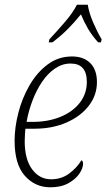

<svg xmlns="http://www.w3.org/2000/svg" viewBox="-20 -786 457 816"><path d="M194 10Q129 10 85.5 -39Q42 -88 42 -188Q42 -244 58 -306.5Q74 -369 105.5 -423.5Q137 -478 182.5 -512Q228 -546 286 -546Q336 -546 364 -517.5Q392 -489 392 -437Q392 -381 357 -336Q322 -291 262 -265Q202 -239 127 -239H88Q87 -230 86 -214Q85 -198 85 -186Q85 -109 116.5 -66.5Q148 -24 197 -24Q241 -24 274 -48.5Q307 -73 326 -105Q333 -102 333 -90Q333 -71 317 -47.5Q301 -24 270 -7Q239 10 194 10ZM119 -268Q184 -268 236 -289Q288 -310 318.5 -348.5Q349 -387 349 -438Q349 -516 280 -516Q245 -516 214 -495Q183 -474 159 -438.5Q135 -403 118 -358.5Q101 -314 93 -268ZM190 -619Q220 -651 255 -691.5Q290 -732 307 -766H353Q358 -732 376 -690.5Q394 -649 412 -619L409 -606H397Q371 -635 354 -664Q337 -693 324 -725Q298 -693 270 -664.5Q242 -636 203 -606H187Z"/></svg>

Font: Noto Serif SemiCondensed ExtraLight
Style: Italic
Weight: 200
Width: 4
Italic angle: -12°
Designer: Monotype Design Team
Foundry: Monotype Imaging Inc.
Version: Version 2.013